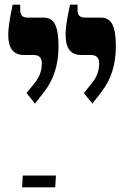

<svg xmlns="http://www.w3.org/2000/svg" viewBox="-20 -667 528 817"><path d="M337 -271 374 -317Q402 -353 402 -397Q402 -416 393 -424.5Q384 -433 366 -433H327Q292 -433 275.5 -454.5Q259 -476 259 -520Q259 -560 278 -647H310V-625Q310 -607 318 -599.5Q326 -592 343 -592H410Q443 -592 458 -563.5Q473 -535 473 -470Q473 -356 414 -279L373 -226ZM93 -271 130 -317Q158 -353 158 -397Q158 -416 149 -424.5Q140 -433 122 -433H83Q48 -433 31.5 -454.5Q15 -476 15 -520Q15 -560 34 -647H66V-625Q66 -607 74 -599.5Q82 -592 99 -592H166Q199 -592 214 -563.5Q229 -535 229 -470Q229 -356 170 -279L129 -226ZM77 80H218L215 130H74Z"/></svg>

Font: Noto Serif Hebrew CondExtraBold
Style: Regular
Weight: 800
Width: 3
Designer: Monotype Design Team
Foundry: Monotype Imaging Inc.
Version: Version 1.000